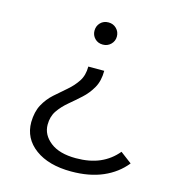

<svg xmlns="http://www.w3.org/2000/svg" viewBox="-104 -616 775 862"><g transform="rotate(15 283.5 -185.0)"><path d="M305 160Q200 160 137.5 114Q75 68 75 -8Q76 -57 94 -90Q112 -123 139.5 -147.5Q167 -172 194 -195Q221 -218 239.5 -246Q258 -274 258 -315H332Q332 -268 313.5 -235.5Q295 -203 268 -178.5Q241 -154 213.5 -131Q186 -108 167.5 -81Q149 -54 149 -16Q149 31 191 64Q233 97 310 97Q374 97 421 76.5Q468 56 501 16L554 56Q514 106 451.5 133Q389 160 305 160ZM295 -427Q272 -427 257.5 -442Q243 -457 243 -478Q243 -500 257.5 -515Q272 -530 295 -530Q317 -530 332 -515Q347 -500 347 -478Q347 -457 332 -442Q317 -427 295 -427Z"/></g></svg>

Font: Montserrat
Style: Regular
Weight: 400
Designer: Julieta Ulanovsky
Foundry: Julieta Ulanovsky
Version: Version 9.000; ttfautohint (v1.8.4.7-5d5b)